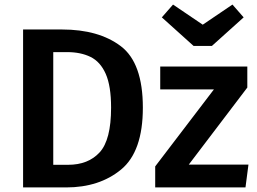

<svg xmlns="http://www.w3.org/2000/svg" viewBox="-20 -820 1125 840"><path d="M269 0H81V-691H251Q412 -691 508.5 -618Q605 -545 605 -349Q605 -157 510 -78.5Q415 0 269 0ZM278 -99Q366 -99 416 -153.5Q466 -208 466 -349Q466 -444 442.5 -497Q419 -550 376 -571Q333 -592 274 -592H213V-99ZM1054 0H659V-92L916 -429H681V-529H1062V-437L806 -100H1067ZM907 -619H827L688 -744L737 -800L867 -712L997 -800L1046 -744Z"/></svg>

Font: Trujillo Medium
Style: Regular
Weight: 500
Designer: Fira Sans original fonts by bBox Type GmbH, Carrois Corporate GbR, & Edenspiekermann AG / Changes by Cristiano Sobral
Foundry: Fira Sans original fonts by bBox Type GmbH, Carrois Corporate GbR, & Edenspiekermann AG / Changes by Cristiano Sobral
Version: Version 4.301;October 17, 2021;FontCreator 14.0.0.2814 64-bi